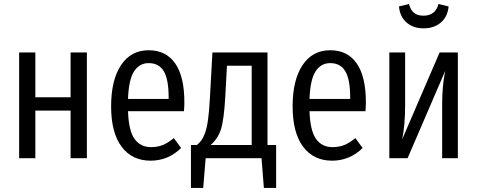

<svg xmlns="http://www.w3.org/2000/svg" viewBox="-20 -787 2373 955"><path d="M331.1 0V-236.8H155.8V0H75.2V-525.9H155.8V-303.2H331.1V-525.9H412.1V0Z M897 -278.8Q897 -258.3 895 -233.9H616.7Q620.1 -136.2 649.4 -95.7Q678.7 -55.2 731 -55.2Q764.2 -55.2 790.3 -65.9Q816.4 -76.7 844.7 -100.1L880.9 -50.8Q816.4 12.2 729 12.2Q636.7 12.2 584.7 -57.4Q532.7 -127 532.7 -257.8Q532.7 -389.2 582 -463.1Q631.3 -537.1 719.7 -537.1Q805.7 -537.1 851.3 -471.7Q897 -406.2 897 -278.8ZM818.8 -294.9V-304.2Q818.8 -392.1 794.7 -432.6Q770.5 -473.1 719.7 -473.1Q672.9 -473.1 646.5 -431.6Q620.1 -390.1 616.7 -294.9Z M1310.5 -65.9H1353.5V147.9H1292.5L1280.8 0H1002.9L990.7 147.9H929.7V-65.9H959.5Q974.1 -78.6 982.2 -89.6Q990.2 -100.6 999.5 -124.8Q1008.8 -148.9 1014.6 -190.9Q1020.5 -232.9 1023.9 -296.9L1036.6 -525.9H1310.5ZM1231.9 -65.9V-460H1108.9L1100.6 -307.1Q1094.2 -191.9 1079.1 -144.5Q1064 -97.2 1027.8 -65.9Z M1799.8 -278.8Q1799.8 -258.3 1797.9 -233.9H1519.5Q1522.9 -136.2 1552.2 -95.7Q1581.5 -55.2 1633.8 -55.2Q1667 -55.2 1693.1 -65.9Q1719.2 -76.7 1747.6 -100.1L1783.7 -50.8Q1719.2 12.2 1631.8 12.2Q1539.6 12.2 1487.5 -57.4Q1435.5 -127 1435.5 -257.8Q1435.5 -389.2 1484.9 -463.1Q1534.2 -537.1 1622.6 -537.1Q1708.5 -537.1 1754.2 -471.7Q1799.8 -406.2 1799.8 -278.8ZM1721.7 -294.9V-304.2Q1721.7 -392.1 1697.5 -432.6Q1673.3 -473.1 1622.6 -473.1Q1575.7 -473.1 1549.3 -431.6Q1522.9 -390.1 1519.5 -294.9Z M2086.4 -646Q2035.6 -646 2002.4 -674.8Q1969.2 -703.6 1964.4 -754.9L2014.2 -767.1Q2022.5 -736.3 2039.8 -722.7Q2057.1 -709 2086.4 -709Q2145.5 -709 2161.1 -767.1L2211.4 -754.9Q2206.5 -703.6 2172.6 -674.8Q2138.7 -646 2086.4 -646ZM2257.3 -525.9V0H2179.2V-266.1Q2179.2 -360.4 2194.3 -434.1L2007.3 0H1916.5V-525.9H1995.1V-265.1Q1995.1 -165.5 1980.5 -94.2L2166.5 -525.9Z"/></svg>

Font: Fira Sans Compressed Book
Style: Regular
Weight: 350
Width: 1
Designer: Carrois Corporate & Edenspiekermann AG
Foundry: Carrois Corporate GbR & Edenspiekermann AG
Version: Version 4.203;PS 004.203;hotconv 1.0.88;makeotf.lib2.5.64775